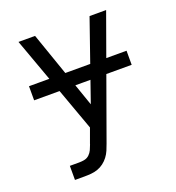

<svg xmlns="http://www.w3.org/2000/svg" viewBox="-133 -626 866 947"><g transform="rotate(-20 300.0 -152.5)"><path d="M99 215V141H148Q163 141 177 138Q191 135 201.5 125Q212 115 218 102Q224 89 229 75Q229 74 229 74Q229 74 229 74L257 -3L158 -277L70 -520H157L300 -109L443 -520H530L307 99Q301 116 294 132.5Q287 149 276 163.5Q265 178 250.5 189Q236 200 219 206Q202 212 184 213.5Q166 215 148 215ZM44 -223V-297H556V-223Z"/></g></svg>

Font: Iosevka Meiseki Sans
Style: Regular
Weight: 400
Monospace: yes
Designer: Belleve Invis
Foundry: Belleve Invis
Version: Version 11.2.6; ttfautohint (v1.8.4)